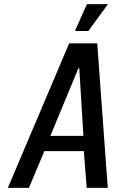

<svg xmlns="http://www.w3.org/2000/svg" viewBox="-20 -910 560 930"><path d="M18 0 315 -700H451L502 0H400L386 -178H195L120 0ZM224 -252H384L364 -580H360ZM343 -760 401 -890H503L408 -760Z"/></svg>

Font: Cuprum Medium
Style: Italic
Weight: 500
Italic angle: -10°
Version: Version 3.000